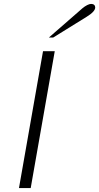

<svg xmlns="http://www.w3.org/2000/svg" viewBox="-20 -962 507 982"><path d="M200 -700H260L137 0H77ZM402 -920Q414 -930 426 -936Q438 -942 446 -942Q456 -942 461.5 -937Q467 -932 467 -924Q467 -903 423 -876L252 -770H230Z"/></svg>

Font: Fahkwang ExtraLight
Style: Italic
Weight: 275
Italic angle: -10°
Designer: Suppakit Chalermlarp | Katatrad Co.,Ltd.
Foundry: Cadson Demak Co.,Ltd.
Version: Version 1.000; ttfautohint (v1.6)